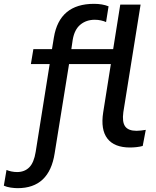

<svg xmlns="http://www.w3.org/2000/svg" viewBox="-128 -760 815 1001"><path d="M450 -426H232L157 39Q129 221 -36 221Q-52 221 -72.5 218Q-93 215 -108 208L-94 126Q-83 131 -68 134Q-53 137 -39 137Q0 137 24.5 112.5Q49 88 58 32L131 -426H33L46 -504H143L153 -565Q182 -740 362 -740Q406 -740 438 -727L425 -645Q414 -650 398.5 -653.5Q383 -657 366 -657Q322 -657 291 -631.5Q260 -606 251 -552L244 -504H462L499 -736H605L515 -175Q508 -124 524.5 -101Q541 -78 584 -78Q595 -78 607 -79.5Q619 -81 632 -83L616 1Q602 5 584 7Q566 9 550 9Q468 9 432 -37.5Q396 -84 410 -174Z"/></svg>

Font: Winston Medium
Style: Italic
Weight: 500
Italic angle: -9°
Designer: Original fonts by Vernon Adams / Changes by Cristiano Sobral
Foundry: Original fonts by Vernon Adams / Changes by Cristiano Sobral
Version: Version 2.503;July 17, 2020;FontCreator 13.0.0.2655 64-bit